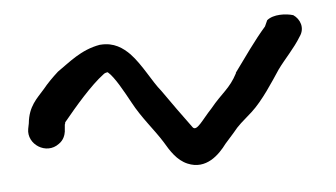

<svg xmlns="http://www.w3.org/2000/svg" viewBox="-32 -450 610 349"><g transform="rotate(-5 273.0 -275.5)"><path d="M158 -379C123 -373 100 -352 78 -337C67 -327 58 -318 49 -307C36 -292 20 -279 17 -248L15 -238C10 -210 44 -188 68 -206C77 -212 80 -221 81 -228V-229L82 -240C83 -242 83 -243 83 -244C106 -272 136 -307 160 -325C162 -327 166 -328 168 -328C180 -318 195 -290 206 -270C222 -240 243 -217 258 -193C268 -176 279 -158 298 -150C331 -136 356 -161 370 -180L386 -198C397 -212 404 -217 422 -233C443 -252 464 -285 478 -306C491 -324 509 -342 521 -362C532 -377 525 -394 513 -402C500 -406 477 -407 465 -397L460 -386C439 -362 419 -333 400 -307V-306C386 -279 372 -273 350 -246C332 -227 320 -206 313 -215C298 -235 276 -266 262 -286C247 -304 232 -336 212 -357C200 -369 184 -381 159 -379Z"/></g></svg>

Font: Stray Cat
Style: ExBdCn
Weight: 800
Version: Version 1.0